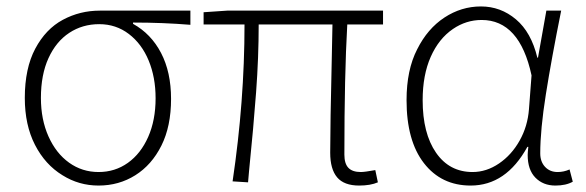

<svg xmlns="http://www.w3.org/2000/svg" viewBox="-20 -563 1820 596"><path d="M174 -19Q120 -52 88.5 -113.5Q57 -175 57 -259Q57 -351 89.5 -412Q122 -473 175 -501.5Q228 -530 290 -530H571V-486Q486 -493 393 -493V-489Q449 -458 480 -398.5Q511 -339 511 -256Q511 -171 481 -111Q451 -51 400 -19Q349 13 286 13Q225 13 174 -19ZM463 -258Q463 -323 441.5 -375Q420 -427 380 -457.5Q340 -488 288 -488Q236 -488 195 -461Q154 -434 130.5 -382.5Q107 -331 107 -259Q107 -192 130.5 -139.5Q154 -87 194.5 -58Q235 -29 286 -29Q337 -29 377 -57.5Q417 -86 440 -138Q463 -190 463 -258Z M1005 -89Q1005 -173 1010 -388L1012 -487H783Q783 -385 775 -277Q767 -169 753 -31L750 3L702 0Q739 -249 739 -487H612V-525L685 -530H1169V-487H1058Q1049 -330 1049 -83Q1049 -55 1061.5 -42Q1074 -29 1100 -29Q1112 -29 1145 -35L1153 3Q1130 13 1095 13Q1048 13 1026.5 -12.5Q1005 -38 1005 -89Z M1242 -252Q1242 -346 1275 -410Q1307 -474 1359.5 -508.5Q1412 -543 1473 -543Q1534 -543 1581.5 -503Q1629 -463 1648 -384H1650L1676 -530H1722Q1692 -381 1674.5 -270.5Q1657 -160 1657 -87Q1657 -61 1672 -45Q1687 -29 1711 -29Q1730 -29 1748 -37L1758 1Q1737 13 1704 13Q1666 13 1642 -11.5Q1618 -36 1618 -82Q1618 -89 1620 -107H1617Q1551 13 1441 13Q1350 13 1296 -56.5Q1242 -126 1242 -252ZM1622 -224 1630 -329Q1593 -501 1475 -501Q1427 -501 1386 -473Q1342 -443 1317 -386.5Q1292 -330 1292 -252Q1292 -149 1333.5 -89Q1375 -29 1447 -29Q1490 -29 1529 -55.5Q1568 -82 1593 -126.5Q1618 -171 1622 -224Z"/></svg>

Font: Merged Yaku Han JP ExtraLight
Style: Regular
Weight: 250
Designer: Ryoko NISHIZUKA 西塚涼子 (kana, bopomofo & ideographs); Paul D. Hunt (Latin, Greek & Cyrillic); Sandoll Communications 산돌커뮤니
Foundry: Adobe
Version: Version 2.004